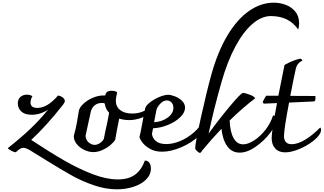

<svg xmlns="http://www.w3.org/2000/svg" viewBox="-20 -1128 2418 1434"><path d="M1107 130Q1107 177 1071.5 212.5Q1036 248 977.5 267Q919 286 853 286Q769 286 681.5 256Q594 226 517.5 183.5Q441 141 325 69Q252 23 205 -5Q173 -24 155 -24Q142 -24 130.5 -17Q119 -10 98 9Q84 9 61.5 -3.5Q39 -16 39 -22Q140 -102 208.5 -167.5Q277 -233 339 -309Q281 -271 217 -271Q165 -271 139 -295.5Q113 -320 113 -356Q113 -387 132.5 -404Q152 -421 181 -421Q206 -421 222 -409Q216 -400 212 -387Q208 -374 208 -362Q208 -322 259 -322Q334 -322 413 -414Q429 -414 446.5 -401.5Q464 -389 464 -374Q464 -362 450 -345Q326 -187 213 -83Q354 10 462 72Q570 134 672.5 173Q775 212 860 212Q942 212 990 175.5Q1038 139 1062 71Q1083 71 1095 87Q1107 103 1107 130Z M1131 -342Q1131 -314 1104 -288.5Q1077 -263 1033.5 -247Q990 -231 944 -231Q908 -231 870 -242Q869 -235 867 -226.5Q865 -218 863 -206Q860 -190 851.5 -147Q843 -104 841 -86Q833 -69 807 -46.5Q781 -24 746 -8Q711 8 677 8Q644 8 610 -8Q576 -24 553.5 -51.5Q531 -79 531 -111Q545 -165 552 -200Q559 -235 569 -300Q573 -324 601.5 -351.5Q630 -379 671.5 -397Q713 -415 753 -415H766Q769 -433 780 -441.5Q791 -450 813 -450Q846 -450 855 -437Q845 -395 845 -377Q845 -332 877.5 -306Q910 -280 968 -280Q1017 -280 1058 -300Q1099 -320 1118 -363Q1131 -358 1131 -342ZM756 -93Q766 -147 775 -185Q778 -199 784.5 -230Q791 -261 795 -286Q770 -311 764 -346Q764 -350 762.5 -353Q761 -356 758 -357Q752 -359 741 -359Q707 -359 685 -339.5Q663 -320 657 -289Q636 -191 619 -114Q620 -83 642 -64.5Q664 -46 687 -46Q707 -46 728 -60.5Q749 -75 756 -93Z M1517 -206Q1517 -161 1464.5 -111.5Q1412 -62 1334.5 -28.5Q1257 5 1191 5Q1137 5 1099 -17Q1061 -39 1041.5 -66.5Q1022 -94 1022 -107Q1029 -133 1035.5 -169Q1042 -205 1045 -219Q1048 -237 1052.5 -261.5Q1057 -286 1064 -318Q1068 -338 1099 -362.5Q1130 -387 1169.5 -403.5Q1209 -420 1235 -420Q1257 -420 1287.5 -408Q1318 -396 1340 -374.5Q1362 -353 1362 -324Q1362 -287 1325.5 -252Q1289 -217 1233 -194.5Q1177 -172 1123 -170L1115 -128Q1118 -97 1144 -74.5Q1170 -52 1222 -52Q1272 -52 1326.5 -75Q1381 -98 1427.5 -138.5Q1474 -179 1500 -229Q1517 -221 1517 -206ZM1148 -306 1131 -215Q1191 -219 1233 -250Q1275 -281 1275 -323Q1275 -348 1260.5 -363Q1246 -378 1226 -378Q1201 -378 1177.5 -354Q1154 -330 1148 -306Z M2214 -954Q2214 -942 2212 -928.5Q2210 -915 2207 -908Q2138 -1008 2003 -1008Q1934 -1008 1866 -950Q1798 -892 1738 -780.5Q1678 -669 1634 -514Q1601 -396 1581.5 -318Q1562 -240 1538 -130Q1609 -229 1694.5 -331.5Q1780 -434 1795 -434Q1809 -434 1843.5 -421.5Q1878 -409 1886 -394Q1796 -326 1695 -228Q1699 -141 1725 -95.5Q1751 -50 1796 -50Q1832 -50 1877.5 -79Q1923 -108 1962 -157.5Q2001 -207 2019 -265Q2032 -265 2038.5 -256.5Q2045 -248 2045 -235Q2045 -198 2000 -138Q1955 -78 1891 -33Q1827 12 1770 12Q1712 12 1677.5 -35.5Q1643 -83 1634 -166Q1562 -91 1492 -6Q1490 -3 1484 5.5Q1478 14 1474 14Q1466 14 1452.5 1.5Q1439 -11 1438 -20Q1436 -49 1480.5 -250Q1525 -451 1560 -576Q1608 -746 1680 -865.5Q1752 -985 1840.5 -1046.5Q1929 -1108 2025 -1108Q2071 -1108 2114 -1092Q2157 -1076 2185.5 -1041.5Q2214 -1007 2214 -954Z M2378 -159Q2378 -152 2374 -138Q2360 -106 2314 -71Q2268 -36 2210.5 -13Q2153 10 2110 10Q2062 10 2035.5 -19Q2009 -48 2009 -97Q2009 -151 2049 -358L1950 -354Q1949 -354 1946 -359Q1943 -364 1942 -367Q1958 -399 1968 -413H2059L2105 -643Q2169 -679 2223 -690Q2227 -690 2232.5 -684.5Q2238 -679 2238 -675Q2198 -656 2189 -613Q2175 -551 2148 -412L2336 -411Q2335 -407 2335.5 -399Q2336 -391 2336 -387Q2336 -378 2331 -374Q2326 -370 2316 -370L2139 -362Q2101 -163 2101 -110Q2101 -83 2115 -67Q2129 -51 2159 -51Q2204 -51 2260 -85Q2316 -119 2372 -176Q2378 -168 2378 -159Z"/></svg>

Font: Charmonman
Style: Bold
Weight: 700
Designer: Ekaluck Peanpanawate
Foundry: Cadson Demak Co.,Ltd.
Version: Version 1.000; ttfautohint (v1.6)